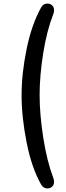

<svg xmlns="http://www.w3.org/2000/svg" viewBox="-20 -870 369 1076"><path d="M101 -337Q101 -459 129.5 -597Q158 -735 212 -831Q224 -850 246 -850Q261 -850 272 -840Q283 -830 283 -812Q283 -801 279 -792Q242 -697 222 -571Q202 -445 202 -337Q202 -230 222.5 -98.5Q243 33 279 128Q283 139 283 149Q283 166 272 176Q261 186 246 186Q236 186 227 181Q218 176 212 167Q158 73 129.5 -70Q101 -213 101 -337Z"/></svg>

Font: SN Pro
Style: Regular
Weight: 400
Designer: Tobias Whetton
Foundry: Supernotes
Version: Version 1.003